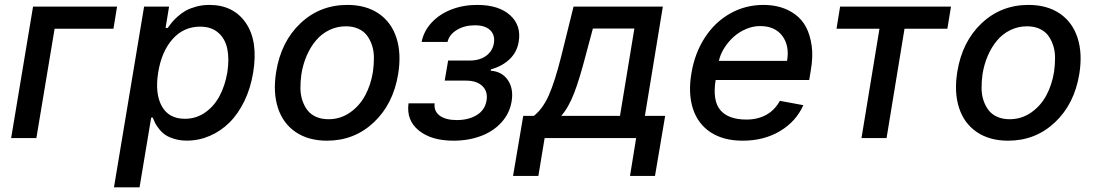

<svg xmlns="http://www.w3.org/2000/svg" viewBox="-20 -573 4548 797"><path d="M465.9 -545.5 451 -453.8H206.7L131 0H26.3L117.2 -545.5Z M453.1 204.5 578.1 -545.5H681.8L667.3 -457H676.1Q685.7 -470.5 693.7 -480.3Q701.7 -490.1 718 -504.8Q734.4 -519.5 751.4 -528.9Q768.5 -538.4 794.2 -545.5Q820 -552.6 848.7 -552.6Q949.6 -552.6 1000.9 -477.1Q1052.2 -401.6 1030.9 -271.7Q1020.2 -206.7 994.3 -153.2Q968.4 -99.8 932.2 -64.1Q896 -28.4 850.7 -8.9Q805.4 10.7 756 10.7Q727.6 10.7 704.4 3.7Q681.1 -3.2 667.1 -12.6Q653.1 -22 641.3 -36.6Q629.6 -51.1 624.6 -61.1Q619.7 -71 614 -84.9H607.6L559.3 204.5ZM636.7 -272.7Q622.5 -185 651.5 -132.5Q680.4 -79.9 747.5 -79.9Q793.7 -79.9 831 -105.6Q868.3 -131.4 891.2 -174.2Q914.1 -217 923.7 -272.7Q932.2 -328.1 923.5 -370.2Q914.8 -412.3 886 -437.3Q857.2 -462.4 810.7 -462.4Q742.5 -462.4 696.7 -411Q650.9 -359.7 636.7 -272.7Z M1337.4 11Q1260.3 11 1207.6 -24.7Q1154.8 -60.4 1133.7 -125.2Q1112.6 -190 1126.4 -274.9Q1146.7 -400.6 1227.5 -476.6Q1308.2 -552.6 1421.9 -552.6Q1498.9 -552.6 1551.7 -516.9Q1604.4 -481.2 1625.5 -416.2Q1646.7 -351.2 1632.8 -265.6Q1612.2 -140.6 1531.4 -64.8Q1450.6 11 1337.4 11ZM1343.4 -78.1Q1392.8 -78.1 1432.4 -105.5Q1471.9 -132.8 1495.6 -176.5Q1519.2 -220.2 1528.1 -274.9Q1532.3 -305.8 1532.1 -333.8Q1532 -361.9 1524 -385.7Q1516 -409.4 1502.5 -426.8Q1489 -444.2 1466.8 -454Q1444.6 -463.8 1415.8 -463.8Q1378.6 -463.8 1346.4 -448Q1314.3 -432.2 1291.4 -404.8Q1268.5 -377.5 1253.2 -342.2Q1237.9 -306.8 1231.2 -266Q1226.9 -235.1 1227.1 -207.2Q1227.3 -179.3 1235.3 -155.7Q1243.3 -132.1 1256.7 -114.9Q1270.2 -97.7 1292.4 -87.9Q1314.6 -78.1 1343.4 -78.1Z M1675.8 -144.2H1784.1Q1780.5 -111.2 1805.4 -92.9Q1830.3 -74.6 1876.1 -74.6Q1924.7 -74.6 1958.8 -95.2Q1992.9 -115.8 1999.6 -155.5Q2006 -192.5 1982.8 -215.4Q1959.5 -238.3 1914.8 -238.3H1826L1840.2 -321.7H1929Q1971.9 -321.7 1998.4 -341.6Q2024.9 -361.5 2030.2 -393.8Q2035.5 -427.6 2014.7 -447.8Q1994 -468 1951.3 -468Q1908.4 -468 1876.4 -448.7Q1844.5 -429.3 1837.7 -398.8H1730.1Q1739 -443.9 1771.5 -479Q1804 -514.2 1853.3 -533.4Q1902.7 -552.6 1960.6 -552.6Q2050.4 -552.6 2097.5 -509.9Q2144.5 -467.3 2133.2 -399.9Q2126.1 -356.5 2095.3 -327.2Q2064.6 -297.9 2018.1 -285.2L2016.7 -279.5Q2063.6 -276.3 2088.1 -240.6Q2112.6 -204.9 2103.7 -151.6Q2095.5 -102.6 2062 -65.3Q2028.4 -28.1 1976.6 -8.5Q1924.7 11 1862.6 11Q1770.6 11 1718.4 -31.4Q1666.2 -73.9 1675.8 -144.2Z M2109.7 157.3 2152 -92H2196Q2233.3 -121.4 2258.3 -177.9Q2283.4 -234.4 2310.4 -342L2360.8 -545.5H2731.5L2657 -92H2741.1L2698.9 157.3H2595.2L2620.7 0H2240.8L2214.8 157.3ZM2309.7 -92H2553.6L2613.3 -454.5H2441.1L2410.9 -342Q2386 -245.7 2363.3 -186.6Q2340.6 -127.5 2309.7 -92Z M3062.9 11Q2983.3 11 2930.2 -23.6Q2877.1 -58.2 2856.5 -121.6Q2835.9 -185 2850.1 -269.2Q2864 -352.3 2905.7 -416.7Q2947.4 -481.2 3010.8 -516.9Q3074.2 -552.6 3149.1 -552.6Q3187.5 -552.6 3220.3 -543Q3253.2 -533.4 3281.2 -512.8Q3309.3 -492.2 3326.2 -460Q3343 -427.9 3349.4 -382.6Q3355.8 -337.4 3345.2 -278.4L3339.1 -240.8H2950.6Q2937.1 -154.8 2970.3 -115.8Q3003.6 -76.7 3078.5 -76.7Q3125.4 -76.7 3160.9 -96.4Q3196.4 -116.1 3217.3 -154.5L3314.6 -136.4Q3284.8 -68.9 3218 -28.9Q3151.3 11 3062.9 11ZM2964.1 -320.3H3247.2Q3257.8 -383.5 3227.3 -424.2Q3196.7 -464.8 3135.3 -464.8Q3105.1 -464.8 3076 -452.2Q3046.9 -439.6 3024.5 -419.2Q3002.1 -398.8 2986 -372.9Q2969.8 -346.9 2964.1 -320.3Z M3452.4 -453.8 3467.3 -545.5H3927.6L3912.6 -453.8H3734.7L3660.2 0H3556.1L3630.7 -453.8Z M4164.8 11Q4087.7 11 4035 -24.7Q3982.2 -60.4 3961.1 -125.2Q3940 -190 3953.8 -274.9Q3974.1 -400.6 4054.9 -476.6Q4135.7 -552.6 4249.3 -552.6Q4326.3 -552.6 4379.1 -516.9Q4431.8 -481.2 4452.9 -416.2Q4474.1 -351.2 4460.2 -265.6Q4439.6 -140.6 4358.8 -64.8Q4278.1 11 4164.8 11ZM4170.8 -78.1Q4220.2 -78.1 4259.8 -105.5Q4299.4 -132.8 4323 -176.5Q4346.6 -220.2 4355.5 -274.9Q4359.7 -305.8 4359.6 -333.8Q4359.4 -361.9 4351.4 -385.7Q4343.4 -409.4 4329.9 -426.8Q4316.4 -444.2 4294.2 -454Q4272 -463.8 4243.3 -463.8Q4206 -463.8 4173.8 -448Q4141.7 -432.2 4118.8 -404.8Q4095.9 -377.5 4080.6 -342.2Q4065.3 -306.8 4058.6 -266Q4054.3 -235.1 4054.5 -207.2Q4054.7 -179.3 4062.7 -155.7Q4070.7 -132.1 4084.2 -114.9Q4097.7 -97.7 4119.9 -87.9Q4142 -78.1 4170.8 -78.1Z"/></svg>

Font: Karasuma Gothic
Style: Medium Italic
Weight: 500
Italic angle: 9.39998°
Designer: Rasmus Andersson / Ryoko Nishizuka
Foundry: Genbu
Version: Version 1.00